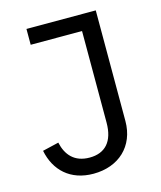

<svg xmlns="http://www.w3.org/2000/svg" viewBox="-108 -776 725 867"><g transform="rotate(-15 255.0 -343.0)"><path d="M98 -698V-624H338V-196C338 -107 296 -63 224 -63C153 -63 117 -105 104 -165L28 -147C47 -52 114 12 222 12C340 12 422 -63 422 -181V-698Z"/></g></svg>

Font: IBM Plex Thai Looped
Style: Regular
Weight: 400
Designer: Mike Abbink, Paul van der Laan, Pieter van Rosmalen, Ben Mitchell, Mark Frömberg
Foundry: Bold Monday
Version: Version 1.0